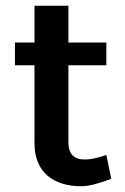

<svg xmlns="http://www.w3.org/2000/svg" viewBox="-20 -634 435 668"><path d="M350 -95 367 -12Q300 14 263 14Q190 14 146 -22Q100 -62 100 -135V-407H32V-486H100V-614H218V-486H350V-407H218V-139Q218 -79 275 -79Q305 -79 350 -95Z"/></svg>

Font: Karla Neue
Style: Bold
Weight: 700
Designer: Jonathan Pinhorn
Foundry: PYRS Fontlab Ltd. / Made with FontLab
Version: Version 1.000;PS 001.001;hotconv 1.0.56